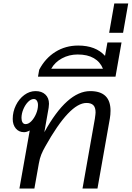

<svg xmlns="http://www.w3.org/2000/svg" viewBox="-20 -1097 766 1117"><path d="M623 -453Q623 -430 619 -407L547 0H460L532 -407Q536 -435 536 -443Q536 -472 523 -485Q510 -498 483 -498Q385 -498 244 -246Q229 -220 220 -197.5Q211 -175 206 -146L180 0H93L153 -338Q135 -328 120 -328Q90 -328 72 -349.5Q54 -371 54 -405Q54 -447 72.5 -484.5Q91 -522 121.5 -544.5Q152 -567 187 -567Q223 -567 244 -547Q265 -527 265 -493Q265 -486 263 -470L238 -328Q370 -567 505 -567Q623 -567 623 -453ZM201 -486Q201 -501 194.5 -511Q188 -521 177 -521Q160 -521 143.5 -504.5Q127 -488 116 -462Q105 -436 105 -411Q105 -395 111 -385Q117 -375 129 -375Q146 -375 162.5 -392Q179 -409 190 -435Q201 -461 201 -486Z M687 -850 652 -651H201L208 -691Q243 -758 302 -795Q361 -832 435 -832Q537 -832 591 -772L605 -850ZM579 -697Q563 -737 526 -758.5Q489 -780 432 -780Q382 -780 340.5 -757.5Q299 -735 278 -697Z M645 -1077H726L696 -906H615Z"/></svg>

Font: KoHo Medium
Style: Italic
Weight: 500
Italic angle: -10°
Designer: Cadson Demak & Katatrad Team
Foundry: Cadson Demak Co.,Ltd.
Version: Version 1.000